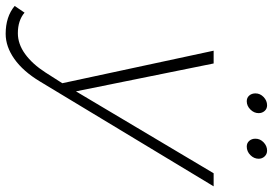

<svg xmlns="http://www.w3.org/2000/svg" viewBox="-254 -586 940 661"><g transform="rotate(90 215.5 -255.0)"><path d="M526 -521 165 77Q130 135 87.5 165Q45 195 1 195Q-58 195 -95 164L-72 130Q-45 153 -1 153Q36 153 70.5 128Q105 103 134 58L171 0L59 -521H103L199 -47L481 -521ZM274 -676Q274 -660 261.5 -647.5Q249 -635 233 -635Q221 -635 213.5 -643.5Q206 -652 206 -665Q206 -681 218.5 -693Q231 -705 247 -705Q259 -705 266.5 -696.5Q274 -688 274 -676ZM431 -676Q431 -660 418.5 -647.5Q406 -635 389 -635Q377 -635 369.5 -643.5Q362 -652 362 -665Q362 -681 374.5 -693Q387 -705 403 -705Q415 -705 423 -696.5Q431 -688 431 -676Z"/></g></svg>

Font: Gontserrat ExtraLight
Style: Italic
Weight: 275
Italic angle: -11.3°
Designer: Julieta Ulanovsky
Foundry: Julieta Ulanovsky
Version: Version 6.001